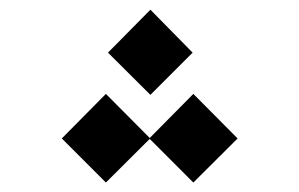

<svg xmlns="http://www.w3.org/2000/svg" viewBox="-20 -847 626 402"><path d="M384.8 -464.8 293.5 -556.2 201.7 -464.8 109.4 -557.1 201.7 -650.4 293.5 -558.1 384.8 -650.4 477.5 -557.1ZM294.9 -648.4 206.1 -736.8 294.9 -826.7 383.3 -736.8Z"/></svg>

Font: Cascadia Code NF Light
Style: Regular
Weight: 300
Monospace: yes
Designer: Aaron Bell
Foundry: Saja Typeworks
Version: Version 2404.023; ttfautohint (v1.8.4)